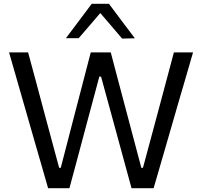

<svg xmlns="http://www.w3.org/2000/svg" viewBox="-20 -988 1060 1008"><path d="M232.5 0Q217.5 -53 200 -113.2Q182.5 -173.5 167.5 -225.5L103.5 -448.5Q86.5 -508 66 -579.2Q45.5 -650.5 27.5 -713H127.5Q148.5 -636.5 171 -552Q193.5 -467.5 214 -391L290.5 -107H299L373.5 -394.5Q393 -468.5 415 -553.5Q437 -638.5 456.5 -713H561.5Q581.5 -636.5 603.5 -553.5Q625.5 -470.5 646 -393.5L722 -107H730.5L808 -395Q828 -469.5 850.5 -554Q873 -638.5 893 -713H993.5Q975 -649.5 954.8 -579.5Q934.5 -509.5 917 -450.5L852 -225.5Q836.5 -172 819 -111.8Q801.5 -51.5 786.5 0H670.5Q650.5 -73.5 628.2 -155Q606 -236.5 586.5 -308L510.5 -586H501.5L427 -308Q408 -236 386 -154Q364 -72 344.5 0ZM621 -785.5Q592.5 -819.5 564 -852.5Q535.5 -885.5 506.5 -919.5Q478 -886 449.8 -853.2Q421.5 -820.5 393 -787.5H326Q359.5 -832 393.5 -877.2Q427.5 -922.5 461.5 -968H552Q586 -922.5 620 -877Q654 -831.5 688 -787Z"/></svg>

Font: Commissioner
Style: Regular
Weight: 400
Designer: Kostas Bartsokas
Foundry: Kostas Bartsokas
Version: Version 1.000; ttfautohint (v1.8.3)